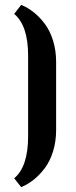

<svg xmlns="http://www.w3.org/2000/svg" viewBox="-20 -703 311 787"><path d="M38.1 -646 66.9 -683.1Q94.2 -671.9 118.9 -652.1Q143.6 -632.3 164.6 -604Q185.5 -575.7 197.8 -535.6Q210 -495.6 210 -449.2V-169.9Q210 -123.5 197.8 -83.5Q185.5 -43.5 164.6 -15.1Q143.6 13.2 118.9 33Q94.2 52.7 66.9 64L38.1 27.8Q95.2 -19.5 95.2 -144V-475.1Q95.2 -598.6 38.1 -646Z"/></svg>

Font: Wesal
Style: Regular
Weight: 500
Designer: Ahmed zaza
Foundry: Ahmed zaza
Version: Version 2.01